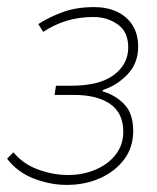

<svg xmlns="http://www.w3.org/2000/svg" viewBox="-22 -510 444 542"><path d="M166 12Q121 12 74.5 -5.5Q28 -23 -2 -62L16 -80Q43 -47 85.5 -31.5Q128 -16 170 -16Q212 -16 247.5 -31Q283 -46 304.5 -73.5Q326 -101 326 -138Q326 -191 289 -216.5Q252 -242 187 -242H132L136 -268H178Q259 -268 299.5 -298.5Q340 -329 340 -376Q340 -420 310.5 -441Q281 -462 242 -462Q200 -462 165 -451Q130 -440 100 -420L86 -442Q119 -463 157 -476.5Q195 -490 244 -490Q280 -490 308 -477Q336 -464 352 -439Q368 -414 368 -378Q368 -331 337.5 -299.5Q307 -268 268 -256V-252Q303 -242 328.5 -216Q354 -190 354 -140Q354 -94 328.5 -60Q303 -26 260.5 -7Q218 12 166 12Z"/></svg>

Font: Source Sans 3
Style: Italic
Weight: 200
Italic angle: -11°
Designer: Paul D. Hunt
Foundry: Adobe
Version: Version 3.046;hotconv 1.0.118;makeotfexe 2.5.65603